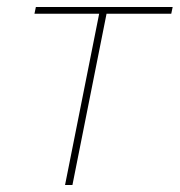

<svg xmlns="http://www.w3.org/2000/svg" viewBox="-20 -526 511 546"><path d="M165 0 262 -487H78L82 -506H471L467 -487H283L186 0Z"/></svg>

Font: IBM Plex Sans Thin
Style: Italic
Weight: 100
Italic angle: -11.31°
Designer: Mike Abbink, Paul van der Laan, Pieter van Rosmalen
Foundry: Bold Monday
Version: Version 3.0